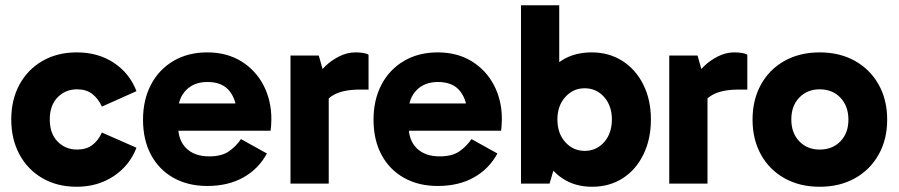

<svg xmlns="http://www.w3.org/2000/svg" viewBox="-20 -701 3431 733"><path d="M273 12Q198 12 141.5 -21Q85 -54 54 -112Q23 -170 23 -245Q23 -320 54 -377.5Q85 -435 141.5 -468Q198 -501 273 -501Q355 -501 415 -461Q475 -421 501 -353L369 -294Q355 -325 332 -342.5Q309 -360 274 -360Q230 -360 200 -329.5Q170 -299 170 -245Q170 -191 200 -160.5Q230 -130 274 -130Q309 -130 332 -147Q355 -164 369 -195L501 -137Q475 -69 414 -28.5Q353 12 273 12Z M771 9Q698 9 642.5 -22Q587 -53 556.5 -110Q526 -167 526 -244Q526 -320 556.5 -378Q587 -436 642.5 -468.5Q698 -501 771 -501Q846 -501 901 -467Q956 -433 986 -375.5Q1016 -318 1016 -246Q1016 -233 1015 -221Q1014 -209 1013 -202H640V-306H901L884 -263Q884 -318 856.5 -353Q829 -388 772 -388Q721 -388 690.5 -357Q660 -326 660 -275V-220Q660 -165 691.5 -134.5Q723 -104 779 -104Q826 -104 853.5 -123Q881 -142 900 -170L999 -115Q967 -56 909 -23.5Q851 9 771 9Z M1197 -489 1235 -354V0H1089V-489ZM1203 -273 1178 -284V-397L1187 -409Q1199 -426 1221.5 -448Q1244 -470 1274.5 -485.5Q1305 -501 1337 -501Q1353 -501 1366 -499Q1379 -497 1387 -492V-359H1354Q1290 -359 1253.5 -338.5Q1217 -318 1203 -273Z M1651 9Q1578 9 1522.5 -22Q1467 -53 1436.5 -110Q1406 -167 1406 -244Q1406 -320 1436.5 -378Q1467 -436 1522.5 -468.5Q1578 -501 1651 -501Q1726 -501 1781 -467Q1836 -433 1866 -375.5Q1896 -318 1896 -246Q1896 -233 1895 -221Q1894 -209 1893 -202H1520V-306H1781L1764 -263Q1764 -318 1736.5 -353Q1709 -388 1652 -388Q1601 -388 1570.5 -357Q1540 -326 1540 -275V-220Q1540 -165 1571.5 -134.5Q1603 -104 1659 -104Q1706 -104 1733.5 -123Q1761 -142 1780 -170L1879 -115Q1847 -56 1789 -23.5Q1731 9 1651 9Z M2240 12Q2176 12 2128 -19.5Q2080 -51 2053.5 -108.5Q2027 -166 2027 -245Q2027 -328 2053 -385Q2079 -442 2126.5 -471.5Q2174 -501 2239 -501Q2305 -501 2356 -468.5Q2407 -436 2436 -378Q2465 -320 2465 -245Q2465 -170 2436.5 -111.5Q2408 -53 2357.5 -20.5Q2307 12 2240 12ZM1969 0V-681H2115V-353H2106V-125H2115L2078 0ZM2212 -125Q2257 -125 2286.5 -158.5Q2316 -192 2316 -245Q2316 -297 2286.5 -330.5Q2257 -364 2212 -364Q2168 -364 2138 -330.5Q2108 -297 2108 -245Q2108 -192 2138 -158.5Q2168 -125 2212 -125Z M2643 -489 2681 -354V0H2535V-489ZM2649 -273 2624 -284V-397L2633 -409Q2645 -426 2667.5 -448Q2690 -470 2720.5 -485.5Q2751 -501 2783 -501Q2799 -501 2812 -499Q2825 -497 2833 -492V-359H2800Q2736 -359 2699.5 -338.5Q2663 -318 2649 -273Z M3109 12Q3033 12 2975 -20.5Q2917 -53 2885 -111Q2853 -169 2853 -244Q2853 -320 2885 -378Q2917 -436 2975 -468.5Q3033 -501 3109 -501Q3186 -501 3244 -468.5Q3302 -436 3334.5 -378Q3367 -320 3367 -244Q3367 -169 3334.5 -111Q3302 -53 3244 -20.5Q3186 12 3109 12ZM3109 -130Q3158 -130 3188.5 -161.5Q3219 -193 3219 -244Q3219 -296 3188.5 -328Q3158 -360 3109 -360Q3062 -360 3031.5 -328.5Q3001 -297 3001 -245Q3001 -193 3031.5 -161.5Q3062 -130 3109 -130Z"/></svg>

Font: Gabarito
Style: Bold
Weight: 700
Designer: Leandro Assis / Alvaro Franca / Felipe Casaprima
Foundry: Naipe Foundry
Version: Version 1.000